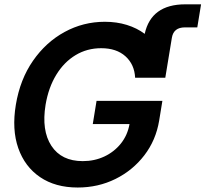

<svg xmlns="http://www.w3.org/2000/svg" viewBox="-20 -838 931 870"><path d="M332 11.7Q231 11.7 161.6 -35.4Q92.3 -82.5 62.7 -167Q33.2 -251.5 51.8 -363.3Q70.8 -478 129.4 -562.5Q188 -647 272.7 -693.1Q357.4 -739.3 455.1 -739.3Q508.8 -739.3 554.7 -725.1Q600.6 -710.9 635.7 -684.6Q665 -818.4 819.8 -818.4H891.1L874 -713.9H817.9Q766.6 -713.9 758.8 -667L729 -485.8H592.3Q589.4 -545.9 548.6 -582.8Q507.8 -619.6 438.5 -619.6Q374.5 -619.6 322.3 -588.1Q270 -556.6 234.9 -499Q199.7 -441.4 186.5 -363.3Q167.5 -246.6 212.9 -177.2Q258.3 -107.9 355 -107.9Q408.2 -107.9 452.9 -128.9Q497.6 -149.9 527.8 -187.7Q558.1 -225.6 566.9 -275.9H400.4L417.5 -380.9H715.8L701.2 -291.5Q686.5 -202.6 634 -134.3Q581.5 -65.9 503.2 -27.1Q424.8 11.7 332 11.7Z"/></svg>

Font: Inter Display Semi Bold
Style: Italic
Weight: 600
Italic angle: -9.39999°
Designer: Rasmus Andersson
Foundry: rsms
Version: Version 4.000;git-4fc901f